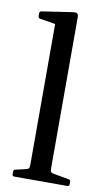

<svg xmlns="http://www.w3.org/2000/svg" viewBox="-86 -795 465 838"><g transform="rotate(10 146.5 -376.0)"><path d="M100 0V-569H192V0ZM40 0Q31 0 31 -10V-20Q31 -30 41 -31L80 -40Q94 -43 97 -47Q100 -51 100 -65V-180H192V-64Q192 -51 195.5 -47Q199 -43 213 -41L275 -30Q284 -29 284 -19V-9Q284 0 274 0ZM100 -568V-714L118 -684L32 -698Q23 -699 23 -709V-721Q23 -730 33 -731L166 -751Q180 -753 186 -749.5Q192 -746 192 -733V-568Z"/></g></svg>

Font: Hahmlet
Style: Regular
Weight: 400
Designer: Minjoo Ham & Mark Frömberg
Foundry: hypertype
Version: Version 1.002